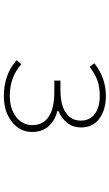

<svg xmlns="http://www.w3.org/2000/svg" viewBox="203 -784 593 1040"><g transform="rotate(90 500.0 -263.5)"><path d="M501 12.7Q382.8 12.7 305.7 -56.6L327.1 -82Q396.5 -19.5 500 -19.5Q566.4 -19.5 611.8 -53.2Q657.2 -86.9 657.2 -142.6Q657.2 -200.2 611.3 -230.5Q565.4 -260.7 480.5 -260.7H416V-293.9H465.8Q547.9 -293.9 590.3 -323.2Q632.8 -352.5 632.8 -403.3Q632.8 -454.1 596.2 -480.5Q559.6 -506.8 500 -506.8Q449.2 -506.8 414.1 -493.7Q378.9 -480.5 341.8 -452.1L322.3 -477.5Q400.4 -540 500 -540Q573.2 -540 621.6 -504.9Q669.9 -469.7 669.9 -405.3Q669.9 -323.2 580.1 -282.2V-277.3Q629.9 -265.6 662.1 -231Q694.3 -196.3 694.3 -140.6Q694.3 -74.2 639.2 -30.8Q584 12.7 501 12.7Z"/></g></svg>

Font: GenEi Gothic M ExtraLight
Style: Regular
Weight: 200
Designer: o_tamon (Modified); [Source Han Sans]
Ryoko NISHIZUKA  (kana & ideographs); Paul D. Hunt (Latin, Greek & Cyrillic); Wenl
Version: Version 1.1a;Original Version 1.004